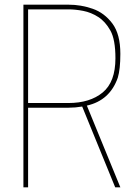

<svg xmlns="http://www.w3.org/2000/svg" viewBox="-20 -800 593 820"><path d="M494 0H472L331 -345Q302 -340 273 -340H100V0H80V-780H273Q326 -780 376 -762.5Q426 -745 460 -699.5Q494 -654 494 -570Q494 -504 483 -468Q449 -371 351 -349ZM272 -360Q364 -360 418.5 -405Q473 -450 473 -551Q473 -631 451.5 -669.5Q430 -708 399.5 -727.5Q369 -747 335.5 -753.5Q302 -760 272 -760H100V-360Z"/></svg>

Font: Tanohe Sans Thin
Style: Regular
Weight: 100
Designer: Village Type and Design LLC & Cristiano Sobral
Foundry: Cooper Hewitt Smithsonian Design Museum
Version: Version 1.00;September 29, 2021;FontCreator 13.0.0.2655 64-b